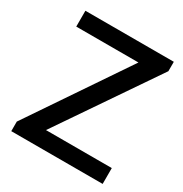

<svg xmlns="http://www.w3.org/2000/svg" viewBox="-171 -875 963 1008"><g transform="rotate(30 310.5 -371.0)"><path d="M591 0V-96H192L594 -685V-742H58V-646H435L37 -58V0Z"/></g></svg>

Font: Cheyenne Sans Medium
Style: Regular
Weight: 500
Designer: The Public Sans project authors (U.S. Web Design System), Libre Franklin designed by Pablo Impallari and Rodrigo Fuenzal
Foundry: The Cheyenne Sans Project Authors
Version: Version 2.007